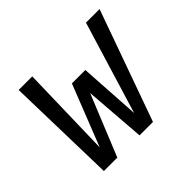

<svg xmlns="http://www.w3.org/2000/svg" viewBox="-124 -684 849 849"><g transform="rotate(-45 300.0 -260.0)"><path d="M90 0 77 -520H162L151 -87L264 -374H348L366 -87L498 -520H583L397 0H313L291 -287L174 0Z"/></g></svg>

Font: Iosevka SS04 Extended Oblique
Style: Regular
Weight: 400
Width: 7
Italic angle: -9°
Monospace: yes
Designer: Belleve Invis
Foundry: Belleve Invis
Version: Version 19.0.0; ttfautohint (v1.8.4)